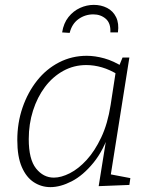

<svg xmlns="http://www.w3.org/2000/svg" viewBox="-20 -761 622 788"><path d="M187 7Q150 7 119 -13Q88 -33 69.5 -75.5Q51 -118 51 -186Q51 -257 72.5 -319.5Q94 -382 132 -430Q170 -478 222.5 -505Q275 -532 336 -532Q370 -532 408 -521.5Q446 -511 487 -485L467 -486L483 -525H511L431 -21L415 -49L515 -30L511 -2L385 3L419 -209L432 -226Q406 -145 363.5 -93Q321 -41 274.5 -17Q228 7 187 7ZM201 -32Q231 -32 266.5 -50Q302 -68 335.5 -104.5Q369 -141 395.5 -197Q422 -253 434 -330L456 -473L465 -454Q431 -475 398.5 -484.5Q366 -494 334 -494Q283 -494 239.5 -470Q196 -446 164.5 -404Q133 -362 115.5 -307Q98 -252 98 -190Q98 -107 128 -69.5Q158 -32 201 -32ZM365 -741Q395 -741 419.5 -728.5Q444 -716 456.5 -690.5Q469 -665 464 -628H433Q435 -666 414 -684Q393 -702 363 -702Q329 -702 302 -682.5Q275 -663 266 -626L235 -628Q241 -666 261 -691Q281 -716 308.5 -728.5Q336 -741 365 -741Z"/></svg>

Font: Bitter Thin Light
Style: Italic
Weight: 300
Italic angle: -9°
Version: Version 2.002